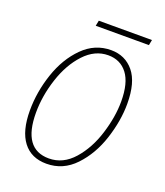

<svg xmlns="http://www.w3.org/2000/svg" viewBox="-124 -732 713 828"><g transform="rotate(20 232.5 -318.5)"><path d="M40 -182Q40 -267 68.5 -351.5Q97 -436 152 -491Q207 -546 281 -546Q346 -546 385.5 -498Q425 -450 425 -352Q425 -274 397.5 -189.5Q370 -105 315.5 -47.5Q261 10 185 10Q115 10 77.5 -39Q40 -88 40 -182ZM397 -352Q397 -437 365 -479Q333 -521 277 -521Q216 -521 168 -469.5Q120 -418 94 -338.5Q68 -259 68 -182Q68 -15 187 -15Q252 -15 300 -69.5Q348 -124 372.5 -203.5Q397 -283 397 -352ZM187 -647H431L426 -622H182Z"/></g></svg>

Font: Noto Serif NarrowThin
Style: Italic
Weight: 250
Width: 4
Italic angle: -12°
Designer: Monotype Design Team
Foundry: Monotype Imaging Inc.
Version: Version 1.001